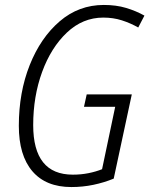

<svg xmlns="http://www.w3.org/2000/svg" viewBox="-20 -745 603 775"><path d="M268 10Q314 10 357 1Q400 -8 439 -24L512 -364H330L319 -314H445L392 -62Q367 -52 337 -46Q307 -40 274 -40Q114 -40 114 -240Q114 -356 150 -454.5Q186 -553 250 -613.5Q314 -674 397 -674Q437 -674 471.5 -663Q506 -652 538 -634L563 -682Q529 -701 489 -713Q449 -725 399 -725Q298 -725 221 -659Q144 -593 100 -482.5Q56 -372 56 -237Q56 -118 110.5 -54Q165 10 268 10Z"/></svg>

Font: Noto Sans Display SemiCondensed Light
Style: Italic
Weight: 300
Width: 4
Italic angle: -12°
Designer: Monotype Design Team
Foundry: Monotype Imaging Inc.
Version: Version 1.900